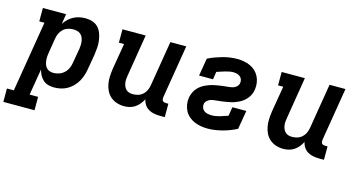

<svg xmlns="http://www.w3.org/2000/svg" viewBox="-117 -865 2596 1398"><g transform="rotate(15 1181.0 -166.5)"><path d="M-38 205V104H14L102 -429H63V-530H238L226 -454Q239 -474 256.5 -490.5Q274 -507 295 -518Q316 -529 338.5 -533.5Q361 -538 383 -538Q411 -538 436.5 -529.5Q462 -521 479.5 -502Q497 -483 506 -458Q515 -433 518.5 -406.5Q522 -380 520 -352.5Q518 -325 514 -297L495 -187Q491 -162 483.5 -138Q476 -114 463 -91Q450 -68 431 -48.5Q412 -29 389 -16Q366 -3 341 2.5Q316 8 291 8Q268 8 246 2Q224 -4 208 -18.5Q192 -33 181.5 -52.5Q171 -72 166 -94L133 104H197V205ZM259 -93Q280 -93 301.5 -100.5Q323 -108 340 -124Q357 -140 366 -161Q375 -182 378 -203L397 -313Q399 -328 399.5 -343Q400 -358 397.5 -372Q395 -386 389 -399Q383 -412 372 -421Q361 -430 347 -433.5Q333 -437 318 -437Q298 -437 278.5 -431Q259 -425 243.5 -411Q228 -397 219 -378Q210 -359 207 -340L189 -230Q186 -214 185 -198.5Q184 -183 185.5 -168Q187 -153 191.5 -139Q196 -125 205.5 -114Q215 -103 229 -98Q243 -93 259 -93Z M819 8Q790 8 763.5 -0.5Q737 -9 716.5 -26.5Q696 -44 684 -68Q672 -92 667 -119.5Q662 -147 663.5 -175.5Q665 -204 669 -233L702 -429H663V-530H838L787 -217Q784 -202 783 -187.5Q782 -173 784 -159Q786 -145 791.5 -132.5Q797 -120 806.5 -110.5Q816 -101 829.5 -97Q843 -93 858 -93Q878 -93 897.5 -99Q917 -105 932.5 -119Q948 -133 956.5 -152Q965 -171 968 -190L1024 -530H1144L1078 -129Q1077 -121 1078 -114Q1079 -107 1083 -102Q1087 -97 1093.5 -95Q1100 -93 1108 -93H1126V8H1091Q1068 8 1045.5 4Q1023 0 1004 -11Q985 -22 972.5 -40.5Q960 -59 956 -81Q946 -61 932 -44Q918 -27 899.5 -14.5Q881 -2 860 3Q839 8 819 8Z M1448 8Q1422 8 1396 3.5Q1370 -1 1347 -11Q1324 -21 1305 -37.5Q1286 -54 1274.5 -76Q1263 -98 1259 -124Q1255 -150 1259 -176Q1262 -190 1267.5 -204.5Q1273 -219 1281 -231.5Q1289 -244 1300 -255Q1311 -266 1324 -274.5Q1337 -283 1351 -289.5Q1365 -296 1379 -301Q1393 -306 1407.5 -309Q1422 -312 1436.5 -314.5Q1451 -317 1465.5 -319Q1480 -321 1494.5 -322.5Q1509 -324 1523.5 -325.5Q1538 -327 1552.5 -331.5Q1567 -336 1578.5 -347.5Q1590 -359 1592 -374Q1595 -388 1590 -401Q1585 -414 1575 -422Q1565 -430 1551.5 -433.5Q1538 -437 1524 -437Q1509 -437 1493.5 -434Q1478 -431 1463 -426.5Q1448 -422 1433 -417Q1418 -412 1403 -407L1394 -349H1289L1311 -482Q1336 -495 1363.5 -505Q1391 -515 1417.5 -522.5Q1444 -530 1472 -534Q1500 -538 1527 -538Q1552 -538 1577.5 -533.5Q1603 -529 1625.5 -518.5Q1648 -508 1665.5 -491.5Q1683 -475 1694 -453Q1705 -431 1708.5 -405.5Q1712 -380 1708 -355Q1706 -340 1700.5 -326Q1695 -312 1686.5 -299Q1678 -286 1667 -275Q1656 -264 1643.5 -255.5Q1631 -247 1617 -240.5Q1603 -234 1589 -229Q1575 -224 1560 -221Q1545 -218 1531 -215.5Q1517 -213 1502.5 -211Q1488 -209 1473.5 -207.5Q1459 -206 1444 -204.5Q1429 -203 1415 -198.5Q1401 -194 1389 -182.5Q1377 -171 1375 -157Q1373 -142 1378.5 -128.5Q1384 -115 1395.5 -107Q1407 -99 1421.5 -96Q1436 -93 1451 -93Q1481 -93 1511.5 -102Q1542 -111 1572 -122L1583 -189H1688L1664 -48Q1639 -35 1611.5 -24.5Q1584 -14 1557 -7Q1530 0 1502.5 4Q1475 8 1448 8Z M2019 8Q1990 8 1963.5 -0.5Q1937 -9 1916.5 -26.5Q1896 -44 1884 -68Q1872 -92 1867 -119.5Q1862 -147 1863.5 -175.5Q1865 -204 1869 -233L1902 -429H1863V-530H2038L1987 -217Q1984 -202 1983 -187.5Q1982 -173 1984 -159Q1986 -145 1991.5 -132.5Q1997 -120 2006.5 -110.5Q2016 -101 2029.5 -97Q2043 -93 2058 -93Q2078 -93 2097.5 -99Q2117 -105 2132.5 -119Q2148 -133 2156.5 -152Q2165 -171 2168 -190L2224 -530H2344L2278 -129Q2277 -121 2278 -114Q2279 -107 2283 -102Q2287 -97 2293.5 -95Q2300 -93 2308 -93H2326V8H2291Q2268 8 2245.5 4Q2223 0 2204 -11Q2185 -22 2172.5 -40.5Q2160 -59 2156 -81Q2146 -61 2132 -44Q2118 -27 2099.5 -14.5Q2081 -2 2060 3Q2039 8 2019 8Z"/></g></svg>

Font: Iosevka Curly Slab Extended
Style: Bold Italic
Weight: 700
Width: 7
Italic angle: -9°
Monospace: yes
Designer: Belleve Invis
Foundry: Belleve Invis
Version: Version 11.0.0; ttfautohint (v1.8.3)